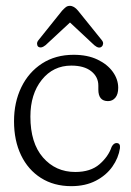

<svg xmlns="http://www.w3.org/2000/svg" viewBox="-20 -627 448 657"><path d="M384.5 -326.5Q384.5 -304.5 374.8 -292.8Q365 -281 349.5 -281Q316.5 -281 316.5 -320.5V-334Q316.5 -364 292.2 -383.2Q268 -402.5 224 -402.5Q162 -402.5 123 -353.8Q84 -305 84 -228Q84 -137.5 127.2 -88Q170.5 -38.5 237.5 -38.5Q290 -38.5 320.5 -65Q351 -91.5 362 -124.5Q369 -137.5 378.5 -137.5Q392.5 -137.5 390.5 -120Q385.5 -86.5 364.5 -56.8Q343.5 -27 307.8 -8.5Q272 10 224 10Q164.5 10 120.2 -18Q76 -46 52 -96Q28 -146 28 -212Q28 -277 53 -328.5Q78 -380 124 -409.8Q170 -439.5 232 -439.5Q279.5 -439.5 313.5 -423.2Q347.5 -407 366 -381.2Q384.5 -355.5 384.5 -326.5ZM328 -467.5Q318.5 -459 302.5 -472.5L219.5 -550L136 -472.5Q120.5 -460 110.5 -467.5Q107 -471 106.8 -477.2Q106.5 -483.5 112 -490L192.5 -590.5Q199.5 -598 205.2 -602.5Q211 -607 219 -607Q233.5 -607 247 -590.5L328 -490Q333.5 -483.5 332.8 -477.2Q332 -471 328 -467.5Z"/></svg>

Font: Fraunces 144pt S100 Light
Style: Regular
Weight: 300
Version: Version 1.000; ttfautohint (v1.8.3)